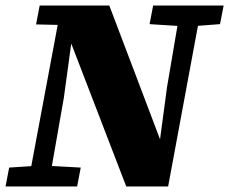

<svg xmlns="http://www.w3.org/2000/svg" viewBox="-37 -672 826 692"><path d="M-17 0 -4 -68 103 -75H127L254 -68L241 0ZM62 0 182 -641H237L193 -319L137 0ZM502 -585 515 -652H769L756 -585L651 -577H628ZM584 -151 533 -119 565 -358 615 -652H690L569 0H418L211 -538L195 -543L181 -582L93 -584L106 -652H357L547 -151Z"/></svg>

Font: Source Serif 4 Black
Style: Italic
Weight: 900
Italic angle: -12°
Designer: Frank Grießhammer
Foundry: Adobe Systems Incorporated
Version: Version 4.004;hotconv 1.0.116;makeotfexe 2.5.65601